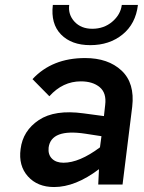

<svg xmlns="http://www.w3.org/2000/svg" viewBox="-20 -744 579 774"><path d="M344 -562Q268 -562 226 -605Q184 -648 193 -724H259Q254 -685 280.5 -656.5Q307 -628 352 -628Q399 -628 432.5 -656.5Q466 -685 471 -724H536Q527 -648 474 -605Q421 -562 344 -562ZM323 -510Q416 -510 470 -459.5Q524 -409 513 -314L474 0H376L379 -62Q284 10 198 10Q131 10 92.5 -33Q54 -76 63 -143Q72 -217 136.5 -260Q201 -303 317 -287L399 -276L404 -321Q410 -369 382 -392.5Q354 -416 306 -416Q233 -416 179 -356L111 -425Q190 -510 323 -510ZM176 -149Q173 -121 189.5 -104.5Q206 -88 236 -88Q300 -88 383 -150L389 -195L324 -205Q186 -226 176 -149Z"/></svg>

Font: Orkney Medium
Style: MediumItalic
Weight: 500
Designer: Samuel Oakes and Alfredo Marco Pradil
Foundry: Alfredo Marco Pradil
Version: 1.0; ttfautohint (v1.5)